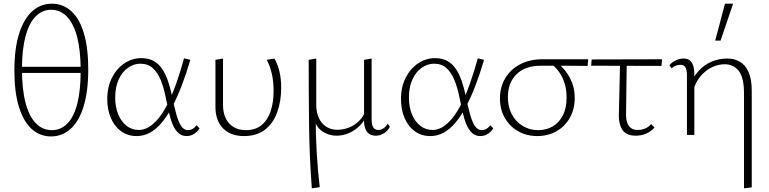

<svg xmlns="http://www.w3.org/2000/svg" viewBox="-20 -731 4167 1040"><path d="M257 8Q196 8 151.5 -32.5Q107 -73 82.5 -152Q58 -231 58 -349Q58 -468 83.5 -548.5Q109 -629 154.5 -670Q200 -711 261 -711Q321 -711 365.5 -671Q410 -631 434 -552Q458 -473 458 -355Q458 -236 433 -155Q408 -74 362.5 -33Q317 8 257 8ZM261 -26Q310 -26 345.5 -62.5Q381 -99 399 -171Q417 -243 417 -348Q417 -457 398 -530Q379 -603 343 -640.5Q307 -678 257 -678Q208 -678 172.5 -641.5Q137 -605 118 -533.5Q99 -462 99 -356Q99 -247 118.5 -173.5Q138 -100 174.5 -63Q211 -26 261 -26ZM82 -336V-369H430V-336Z M720 6Q672 6 636 -20Q600 -46 580.5 -91.5Q561 -137 561 -194Q561 -260 586.5 -310Q612 -360 654 -388Q696 -416 745 -416Q785 -416 812.5 -400.5Q840 -385 858.5 -357.5Q877 -330 889.5 -293.5Q902 -257 911 -215Q923 -156 934.5 -114Q946 -72 961 -49Q976 -26 999 -26Q1011 -26 1023 -32.5Q1035 -39 1044 -53L1061 -36Q1050 -18 1031.5 -6Q1013 6 991 6Q965 6 947 -10Q929 -26 916.5 -54.5Q904 -83 895.5 -120.5Q887 -158 878 -202Q867 -257 850 -298.5Q833 -340 806.5 -363Q780 -386 740 -386Q705 -386 673.5 -364Q642 -342 623 -301Q604 -260 604 -202Q604 -152 620 -112.5Q636 -73 665 -50Q694 -27 733 -27Q760 -27 786.5 -43Q813 -59 838.5 -90Q864 -121 888 -168Q912 -215 934 -277Q956 -339 977 -415L1011 -407Q989 -332 964.5 -268Q940 -204 913 -153Q886 -102 856 -66.5Q826 -31 792.5 -12.5Q759 6 720 6Z M1301 6Q1229 6 1188 -36Q1147 -78 1147 -152V-407L1188 -414V-164Q1188 -99 1221.5 -62.5Q1255 -26 1312 -26Q1364 -26 1397 -53.5Q1430 -81 1446 -129Q1462 -177 1462 -238Q1462 -287 1453 -328.5Q1444 -370 1425 -407L1467 -414Q1486 -378 1494.5 -340Q1503 -302 1503 -256Q1503 -181 1481 -121.5Q1459 -62 1414.5 -28Q1370 6 1301 6Z M1669 289Q1656 115 1654 -59Q1652 -233 1652 -407L1693 -414V-166Q1693 -101 1724.5 -64.5Q1756 -28 1809 -28Q1837 -28 1867.5 -39Q1898 -50 1924.5 -75.5Q1951 -101 1964 -142L1979 -132Q1962 -85 1933.5 -55Q1905 -25 1871 -10.5Q1837 4 1803 4Q1763 4 1729 -17.5Q1695 -39 1681 -85L1690 -88Q1690 -1 1695.5 94.5Q1701 190 1712 283ZM2015 4Q1995 4 1981 -5Q1967 -14 1959.5 -32.5Q1952 -51 1952 -76V-407L1993 -414V-82Q1993 -55 2002 -41Q2011 -27 2030 -27Q2043 -27 2056.5 -35.5Q2070 -44 2080 -61L2092 -44Q2080 -22 2059.5 -9Q2039 4 2015 4Z M2311 6Q2263 6 2227 -20Q2191 -46 2171.5 -91.5Q2152 -137 2152 -194Q2152 -260 2177.5 -310Q2203 -360 2245 -388Q2287 -416 2336 -416Q2376 -416 2403.5 -400.5Q2431 -385 2449.5 -357.5Q2468 -330 2480.5 -293.5Q2493 -257 2502 -215Q2514 -156 2525.5 -114Q2537 -72 2552 -49Q2567 -26 2590 -26Q2602 -26 2614 -32.5Q2626 -39 2635 -53L2652 -36Q2641 -18 2622.5 -6Q2604 6 2582 6Q2556 6 2538 -10Q2520 -26 2507.5 -54.5Q2495 -83 2486.5 -120.5Q2478 -158 2469 -202Q2458 -257 2441 -298.5Q2424 -340 2397.5 -363Q2371 -386 2331 -386Q2296 -386 2264.5 -364Q2233 -342 2214 -301Q2195 -260 2195 -202Q2195 -152 2211 -112.5Q2227 -73 2256 -50Q2285 -27 2324 -27Q2351 -27 2377.5 -43Q2404 -59 2429.5 -90Q2455 -121 2479 -168Q2503 -215 2525 -277Q2547 -339 2568 -415L2602 -407Q2580 -332 2555.5 -268Q2531 -204 2504 -153Q2477 -102 2447 -66.5Q2417 -31 2383.5 -12.5Q2350 6 2311 6Z M2890 6Q2832 6 2786 -20.5Q2740 -47 2714 -93Q2688 -139 2688 -198Q2688 -258 2716 -306Q2744 -354 2796 -382Q2848 -410 2919 -410H3166L3163 -374Q3098 -375 3031.5 -375Q2965 -375 2910 -375Q2825 -375 2778 -329Q2731 -283 2731 -205Q2731 -153 2752 -112.5Q2773 -72 2811 -49Q2849 -26 2895 -26Q2939 -26 2973.5 -46Q3008 -66 3028.5 -105.5Q3049 -145 3049 -202Q3049 -245 3038.5 -279Q3028 -313 3009.5 -339.5Q2991 -366 2967 -384L2998 -391Q3022 -373 3043.5 -345.5Q3065 -318 3079 -282Q3093 -246 3093 -201Q3093 -138 3065.5 -91Q3038 -44 2992.5 -19Q2947 6 2890 6Z M3182 -375 3185 -409 3566 -410 3563 -374ZM3332 -102 3339 -407H3375L3371 -108Q3371 -86 3377 -67.5Q3383 -49 3397 -38Q3411 -27 3435 -27Q3454 -27 3473.5 -34.5Q3493 -42 3507 -59L3525 -40Q3508 -20 3481.5 -8Q3455 4 3423 4Q3397 4 3379 -4.5Q3361 -13 3351 -28.5Q3341 -44 3336.5 -63Q3332 -82 3332 -102Z M4010 289V-226Q4010 -311 3981.5 -347Q3953 -383 3905 -383Q3873 -383 3839 -368Q3805 -353 3776.5 -320.5Q3748 -288 3733 -236L3710 -251Q3730 -309 3762.5 -345Q3795 -381 3835.5 -397.5Q3876 -414 3919 -414Q3958 -414 3988 -396.5Q4018 -379 4035 -340Q4052 -301 4052 -239V284ZM3701 0V-325Q3701 -335 3699 -348Q3697 -361 3689.5 -370.5Q3682 -380 3666 -380Q3654 -380 3641 -375.5Q3628 -371 3618 -361L3606 -378Q3620 -394 3640.5 -404Q3661 -414 3682 -414Q3708 -414 3720 -401Q3732 -388 3736.5 -369.5Q3741 -351 3741 -334V0ZM3854 -511 3907 -711H3951L3883 -511Z"/></svg>

Font: Ysabeau Office ExtraLight
Style: Regular
Weight: 250
Designer: Christian Thalmann (Catharsis Fonts)
Version: Version 2.001;gftools[0.9.30]; featfreeze: tnum,lnum,ss02